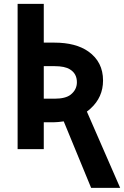

<svg xmlns="http://www.w3.org/2000/svg" viewBox="-20 -752 626 968"><path d="M68.8 0V-732.4H200.7V-537.1H253.9Q362.3 -537.1 425.8 -492.2Q499.5 -439.9 499.5 -346.2Q499.5 -261.7 436.5 -204.6Q426.3 -195.3 418 -189.5L585.9 195.3H439.5L301.3 -140.1Q270.5 -135.7 253.9 -135.7H200.7V0ZM200.7 -418.5V-254.4H254.4Q310.5 -254.4 336.4 -274.9Q367.7 -299.8 367.7 -337.4Q367.7 -380.9 332.5 -402.3Q307.1 -418.5 254.4 -418.5Z"/></svg>

Font: Consola Mono
Style: Bold
Weight: 700
Monospace: yes
Designer: Wojciech Kalinowski "wmk69" (wmk69@o2.pl)
Foundry: Wojciech Kalinowski "wmk69" (wmk69@o2.pl)
Version: Version 2.1.0